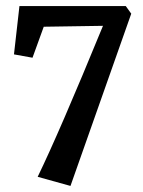

<svg xmlns="http://www.w3.org/2000/svg" viewBox="-20 -480 471 632"><path d="M104 102Q175 -44 319 -395L124 -392L87 -290L26 -301L44 -460H394L412 -435L212 132Z"/></svg>

Font: Aikya SemiBold
Style: Regular
Weight: 600
Designer: Neelakash Kshetrimayum (Latin subset based on Merriweather by Eben Sorkin)
Foundry: Brand New Type
Version: Version 1.00 b005